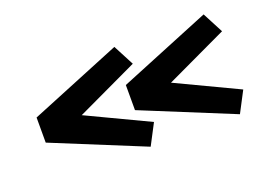

<svg xmlns="http://www.w3.org/2000/svg" viewBox="-75 -721 1200 855"><g transform="rotate(-20 525.0 -293.5)"><path d="M81.5 -353 514.5 -530 566 -431.5 274 -294 566 -155.5 514.5 -57 81.5 -234ZM504.5 -353 937.5 -530 989 -431.5 697 -294 989 -155.5 937.5 -57 504.5 -234Z"/></g></svg>

Font: League Mono Extended ExtraBold
Style: Regular
Weight: 800
Width: 9
Designer: Tyler Finck
Foundry: The League of Moveable Type / Tyler Finck
Version: Version 2.210